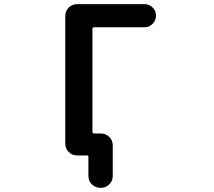

<svg xmlns="http://www.w3.org/2000/svg" viewBox="-20 -774 1040 932"><path d="M466.8 137.7Q443.4 137.7 426.3 121.1Q409.2 104.5 409.2 80.1V-11.7Q409.2 -19.5 402.3 -19.5H354.5Q330.1 -19.5 313.5 -36.1Q296.9 -52.7 296.9 -77.1V-696.3Q296.9 -720.7 313.5 -737.3Q330.1 -753.9 354.5 -753.9H680.7Q704.1 -753.9 720.7 -737.8Q737.3 -721.7 737.3 -698.2Q737.3 -674.8 720.7 -658.2Q704.1 -641.6 680.7 -641.6H436.5Q428.7 -641.6 428.7 -633.8V-133.8Q428.7 -126 436.5 -126H469.7Q493.2 -126 510.3 -109.4Q527.3 -92.8 527.3 -68.4V80.1Q527.3 104.5 510.3 121.1Q493.2 137.7 469.7 137.7Z"/></svg>

Font: Rounded Mgen+ 2m medium
Style: Regular
Weight: 500
Designer: [Source Han Sans]
Ryoko NISHIZUKA  (kana & ideographs); Paul D. Hunt (Latin, Greek & Cyrillic); Wenlong ZHANG  (bopomofo
Version: Version 1.059.20150602